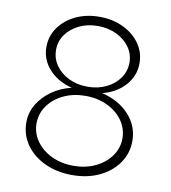

<svg xmlns="http://www.w3.org/2000/svg" viewBox="-81 -781 770 863"><g transform="rotate(10 304.0 -350.0)"><path d="M305 11Q236 11 181 -14.5Q126 -40 94 -85Q62 -130 62 -187Q62 -231 84.5 -269Q107 -307 146 -335Q185 -363 236 -375Q170 -392 131 -435.5Q92 -479 92 -536Q92 -586 120 -625.5Q148 -665 196 -688Q244 -711 304 -711Q365 -711 413 -688Q461 -665 489 -625.5Q517 -586 517 -536Q517 -479 478.5 -435.5Q440 -392 375 -375Q452 -357 499 -306Q546 -255 546 -187Q546 -130 514.5 -85Q483 -40 429 -14.5Q375 11 305 11ZM304 -392Q352 -392 390 -410.5Q428 -429 450 -460.5Q472 -492 472 -531Q472 -570 450 -601Q428 -632 390 -650.5Q352 -669 304 -669Q257 -669 219 -650.5Q181 -632 159 -601Q137 -570 137 -531Q137 -492 159 -460.5Q181 -429 219 -410.5Q257 -392 304 -392ZM304 -31Q359 -31 403.5 -52Q448 -73 474 -109.5Q500 -146 500 -190Q500 -235 474 -271.5Q448 -308 403.5 -329Q359 -350 304 -350Q249 -350 204.5 -329Q160 -308 134 -271.5Q108 -235 108 -190Q108 -146 134 -109.5Q160 -73 204.5 -52Q249 -31 304 -31Z"/></g></svg>

Font: Red Hat Display VF
Style: Regular
Weight: 300
Designer: Pentagram, MCKL
Foundry: Pentagram, MCKL
Version: Version 1.023